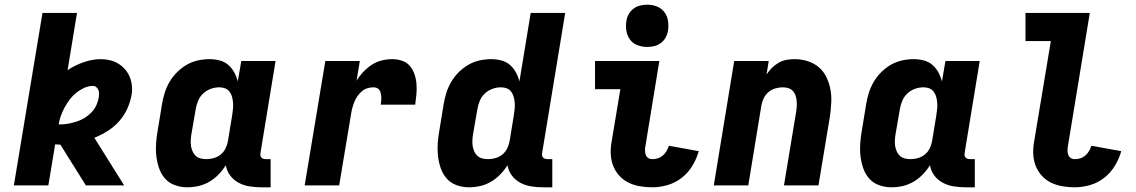

<svg xmlns="http://www.w3.org/2000/svg" viewBox="-20 -790 4840 818"><path d="M39 0 161 -735H308L268 -491Q284 -502 301.5 -510.5Q319 -519 336.5 -525Q354 -531 372.5 -534.5Q391 -538 409 -538Q429 -538 448 -533.5Q467 -529 483 -519.5Q499 -510 511.5 -496Q524 -482 531.5 -465Q539 -448 541.5 -428Q544 -408 541 -388Q536 -358 523 -328.5Q510 -299 488.5 -274.5Q467 -250 439.5 -232.5Q412 -215 382 -203L509 0H346L237 -174Q236 -174 234.5 -174Q233 -174 232 -174Q228 -174 224 -174.5Q220 -175 215 -175L186 0ZM238 -260Q256 -260 273 -263.5Q290 -267 307.5 -272.5Q325 -278 341 -288Q357 -298 370 -311.5Q383 -325 390.5 -341.5Q398 -358 401 -376Q402 -384 402 -392Q402 -400 399 -407Q396 -414 390 -419Q384 -424 376 -424Q357 -424 338.5 -415.5Q320 -407 304.5 -394.5Q289 -382 277 -366Q265 -350 255.5 -332.5Q246 -315 239.5 -297Q233 -279 230 -260Q232 -260 234 -260Q236 -260 238 -260Z M778 8Q751 8 725.5 -1Q700 -10 683 -29.5Q666 -49 657.5 -74Q649 -99 646 -125.5Q643 -152 645 -180Q647 -208 652 -235L670 -345Q674 -370 681.5 -394Q689 -418 702 -440.5Q715 -463 734 -482Q753 -501 775.5 -514Q798 -527 823 -532.5Q848 -538 873 -538Q895 -538 916 -532.5Q937 -527 952.5 -513.5Q968 -500 978 -481.5Q988 -463 993 -443L1008 -530H1154L1090 -140Q1089 -134 1089.5 -128.5Q1090 -123 1093.5 -119Q1097 -115 1102.5 -113.5Q1108 -112 1113 -112H1133V8H1093Q1068 8 1043 4Q1018 0 996.5 -11.5Q975 -23 960.5 -42.5Q946 -62 942 -86Q929 -65 911 -46.5Q893 -28 871.5 -15.5Q850 -3 826 2.5Q802 8 778 8ZM859 -112Q875 -112 891 -116.5Q907 -121 920 -131.5Q933 -142 940.5 -157Q948 -172 951 -188L969 -298Q971 -311 972.5 -324.5Q974 -338 973 -351Q972 -364 969 -376Q966 -388 958.5 -398.5Q951 -409 939.5 -413.5Q928 -418 914 -418Q896 -418 878 -411.5Q860 -405 846 -392Q832 -379 824.5 -361.5Q817 -344 814 -326L795 -216Q793 -203 792.5 -190.5Q792 -178 794 -166.5Q796 -155 801 -144Q806 -133 814.5 -125.5Q823 -118 834.5 -115Q846 -112 859 -112Z M1278 0 1366 -530H1513L1499 -446Q1511 -466 1527.5 -483.5Q1544 -501 1564 -514Q1584 -527 1606.5 -532.5Q1629 -538 1651 -538Q1673 -538 1693.5 -531Q1714 -524 1727 -508Q1740 -492 1746.5 -472Q1753 -452 1754.5 -431Q1756 -410 1754 -387.5Q1752 -365 1749 -344H1602Q1603 -352 1604 -360Q1605 -368 1604.5 -376Q1604 -384 1602.5 -391.5Q1601 -399 1597 -405.5Q1593 -412 1586 -415Q1579 -418 1571 -418Q1558 -418 1545 -414Q1532 -410 1521.5 -401Q1511 -392 1503 -380.5Q1495 -369 1490 -356.5Q1485 -344 1481.5 -331.5Q1478 -319 1476 -306L1425 0Z M1978 8Q1951 8 1925.5 -1Q1900 -10 1883 -29.5Q1866 -49 1857.5 -74Q1849 -99 1846 -125.5Q1843 -152 1845 -180Q1847 -208 1852 -235L1870 -345Q1874 -370 1881.5 -394Q1889 -418 1902 -440.5Q1915 -463 1934 -482Q1953 -501 1975.5 -514Q1998 -527 2023 -532.5Q2048 -538 2073 -538Q2095 -538 2116 -532.5Q2137 -527 2152.5 -513.5Q2168 -500 2178 -481.5Q2188 -463 2193 -443L2241 -735H2388L2290 -140Q2289 -134 2289.5 -128.5Q2290 -123 2293.5 -119Q2297 -115 2302.5 -113.5Q2308 -112 2313 -112H2333V8H2293Q2268 8 2243 4Q2218 0 2196.5 -11.5Q2175 -23 2160.5 -42.5Q2146 -62 2142 -86Q2129 -65 2111 -46.5Q2093 -28 2071.5 -15.5Q2050 -3 2026 2.5Q2002 8 1978 8ZM2059 -112Q2075 -112 2091 -116.5Q2107 -121 2120 -131.5Q2133 -142 2140.5 -157Q2148 -172 2151 -188L2169 -298Q2171 -311 2172.5 -324.5Q2174 -338 2173 -351Q2172 -364 2169 -376Q2166 -388 2158.5 -398.5Q2151 -409 2139.5 -413.5Q2128 -418 2114 -418Q2096 -418 2078 -411.5Q2060 -405 2046 -392Q2032 -379 2024.5 -361.5Q2017 -344 2014 -326L1995 -216Q1993 -203 1992.5 -190.5Q1992 -178 1994 -166.5Q1996 -155 2001 -144Q2006 -133 2014.5 -125.5Q2023 -118 2034.5 -115Q2046 -112 2059 -112Z M2759 8Q2732 8 2706 3.5Q2680 -1 2657.5 -12Q2635 -23 2618 -42Q2601 -61 2592 -84.5Q2583 -108 2582 -135Q2581 -162 2586 -188L2623 -410H2515V-530H2789L2730 -169Q2728 -159 2728 -149.5Q2728 -140 2731 -131Q2734 -122 2741.5 -117Q2749 -112 2759 -112Q2771 -112 2782.5 -115.5Q2794 -119 2804 -127.5Q2814 -136 2820 -147Q2826 -158 2830 -169L2957 -146Q2948 -114 2930 -84Q2912 -54 2884.5 -32.5Q2857 -11 2824 -1.5Q2791 8 2759 8ZM2737 -590Q2716 -590 2696 -597.5Q2676 -605 2664 -621.5Q2652 -638 2648.5 -659Q2645 -680 2649 -702Q2651 -717 2659 -730.5Q2667 -744 2679.5 -753.5Q2692 -763 2707.5 -766.5Q2723 -770 2737 -770Q2759 -770 2778.5 -762.5Q2798 -755 2810.5 -738.5Q2823 -722 2826 -701Q2829 -680 2826 -658Q2823 -643 2815.5 -629.5Q2808 -616 2795 -606.5Q2782 -597 2767 -593.5Q2752 -590 2737 -590Z M3021 0 3108 -530H3255L3246 -473Q3256 -488 3269 -501Q3282 -514 3298 -523Q3314 -532 3331 -535Q3348 -538 3365 -538Q3394 -538 3421 -529.5Q3448 -521 3468.5 -503.5Q3489 -486 3501 -461Q3513 -436 3518 -409Q3523 -382 3521.5 -353Q3520 -324 3516 -295L3467 0H3320L3372 -314Q3374 -326 3374.5 -338Q3375 -350 3374 -361.5Q3373 -373 3369 -384Q3365 -395 3357.5 -403Q3350 -411 3338.5 -414.5Q3327 -418 3315 -418Q3300 -418 3284 -413.5Q3268 -409 3255 -398.5Q3242 -388 3234.5 -373Q3227 -358 3224 -342L3168 0Z M3778 8Q3751 8 3725.5 -1Q3700 -10 3683 -29.5Q3666 -49 3657.5 -74Q3649 -99 3646 -125.5Q3643 -152 3645 -180Q3647 -208 3652 -235L3670 -345Q3674 -370 3681.5 -394Q3689 -418 3702 -440.5Q3715 -463 3734 -482Q3753 -501 3775.5 -514Q3798 -527 3823 -532.5Q3848 -538 3873 -538Q3895 -538 3916 -532.5Q3937 -527 3952.5 -513.5Q3968 -500 3978 -481.5Q3988 -463 3993 -443L4008 -530H4154L4090 -140Q4089 -134 4089.5 -128.5Q4090 -123 4093.5 -119Q4097 -115 4102.5 -113.5Q4108 -112 4113 -112H4133V8H4093Q4068 8 4043 4Q4018 0 3996.5 -11.5Q3975 -23 3960.5 -42.5Q3946 -62 3942 -86Q3929 -65 3911 -46.5Q3893 -28 3871.5 -15.5Q3850 -3 3826 2.5Q3802 8 3778 8ZM3859 -112Q3875 -112 3891 -116.5Q3907 -121 3920 -131.5Q3933 -142 3940.5 -157Q3948 -172 3951 -188L3969 -298Q3971 -311 3972.5 -324.5Q3974 -338 3973 -351Q3972 -364 3969 -376Q3966 -388 3958.5 -398.5Q3951 -409 3939.5 -413.5Q3928 -418 3914 -418Q3896 -418 3878 -411.5Q3860 -405 3846 -392Q3832 -379 3824.5 -361.5Q3817 -344 3814 -326L3795 -216Q3793 -203 3792.5 -190.5Q3792 -178 3794 -166.5Q3796 -155 3801 -144Q3806 -133 3814.5 -125.5Q3823 -118 3834.5 -115Q3846 -112 3859 -112Z M4559 8Q4532 8 4506 3.5Q4480 -1 4457.5 -12Q4435 -23 4418 -42Q4401 -61 4392 -84.5Q4383 -108 4382 -135Q4381 -162 4386 -188L4457 -615H4349V-735H4623L4530 -169Q4528 -159 4528 -149.5Q4528 -140 4531 -131Q4534 -122 4541.5 -117Q4549 -112 4559 -112Q4571 -112 4582.5 -115.5Q4594 -119 4604 -127.5Q4614 -136 4620 -147Q4626 -158 4630 -169L4757 -146Q4748 -114 4730 -84Q4712 -54 4684.5 -32.5Q4657 -11 4624 -1.5Q4591 8 4559 8Z"/></svg>

Font: Iosevka Curly Heavy Extended
Style: Italic
Weight: 900
Width: 7
Italic angle: -9°
Monospace: yes
Designer: Belleve Invis
Foundry: Belleve Invis
Version: Version 11.1.0; ttfautohint (v1.8.3)